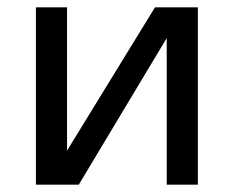

<svg xmlns="http://www.w3.org/2000/svg" viewBox="-20 -504 638 524"><path d="M195 0 435 -400V0H520V-484H403L163 -93V-484H78V0Z"/></svg>

Font: Gamestation Text
Style: Bold
Weight: 400
Designer: Jonas Hecksher
Foundry: Jonas Hecksher, Playtypeª, e-types AS
Version: Version 1.003